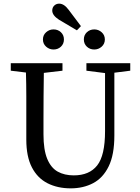

<svg xmlns="http://www.w3.org/2000/svg" viewBox="-20 -1016 767 1051"><path d="M453 -629V-670H693V-629L606 -618V-274Q606 -169 575 -105.5Q544 -42 490 -13.5Q436 15 367 15Q295 15 240 -13Q185 -41 154.5 -100Q124 -159 124 -252V-360Q124 -425 124 -490Q124 -555 122 -619L39 -629V-670H322V-629L220 -617Q219 -554 218.5 -489.5Q218 -425 218 -360V-281Q218 -196 238.5 -146.5Q259 -97 296 -76.5Q333 -56 384 -56Q469 -56 512 -110.5Q555 -165 555 -298V-616ZM303 -908Q266 -932 266 -958Q266 -975 277 -985.5Q288 -996 304 -996Q331 -996 356 -962L423 -873L401 -850ZM273 -745Q250 -745 232.5 -760.5Q215 -776 215 -800Q215 -824 232.5 -839.5Q250 -855 273 -855Q297 -855 313.5 -839.5Q330 -824 330 -800Q330 -776 313.5 -760.5Q297 -745 273 -745ZM496 -745Q472 -745 455.5 -760.5Q439 -776 439 -800Q439 -824 455.5 -839.5Q472 -855 496 -855Q519 -855 536.5 -839.5Q554 -824 554 -800Q554 -776 536.5 -760.5Q519 -745 496 -745Z"/></svg>

Font: Source Serif 4
Style: Regular
Weight: 400
Designer: Frank Grießhammer
Foundry: Adobe
Version: Version 4.005;hotconv 1.1.0;makeotfexe 2.6.0